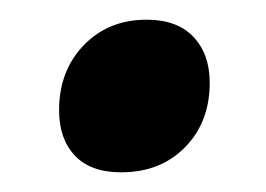

<svg xmlns="http://www.w3.org/2000/svg" viewBox="-20 -337 270 195"><path d="M40 -225Q40 -265 65 -291Q90 -317 129 -317Q160 -317 176.5 -299.5Q193 -282 193 -253Q193 -213 168 -187.5Q143 -162 103 -162Q72 -162 56 -179Q40 -196 40 -225Z"/></svg>

Font: Alegreya SC
Style: Bold Italic
Weight: 700
Italic angle: -7°
Designer: Juan Pablo del Peral
Foundry: Huerta Tipografica
Version: Version 2.007; ttfautohint (v1.6)